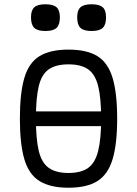

<svg xmlns="http://www.w3.org/2000/svg" viewBox="-20 -864 640 898"><path d="M103 -274V-343H498V-274ZM300 14Q215 14 165 -17Q115 -48 94 -119Q73 -190 73 -309Q73 -429 94 -500Q115 -571 165 -601.5Q215 -632 300 -632Q386 -632 435.5 -601.5Q485 -571 506.5 -500Q528 -429 528 -309Q528 -190 506.5 -119Q485 -48 435.5 -17Q386 14 300 14ZM300 -55Q359 -55 392 -78.5Q425 -102 439 -157.5Q453 -213 453 -309Q453 -407 439 -462Q425 -517 392 -540Q359 -563 300 -563Q242 -563 208.5 -540Q175 -517 161.5 -462Q148 -407 148 -309Q148 -213 161.5 -157.5Q175 -102 208.5 -78.5Q242 -55 300 -55ZM408 -719Q372 -719 356.5 -733.5Q341 -748 341 -783Q341 -816 356.5 -830Q372 -844 408 -844Q445 -844 460.5 -830Q476 -816 476 -783Q476 -748 460.5 -733.5Q445 -719 408 -719ZM192 -719Q156 -719 140.5 -733.5Q125 -748 125 -783Q125 -816 140.5 -830Q156 -844 192 -844Q229 -844 244.5 -830Q260 -816 260 -783Q260 -748 244.5 -733.5Q229 -719 192 -719Z"/></svg>

Font: Victor Mono
Style: Regular
Weight: 400
Monospace: yes
Designer: Rune Bjørnerås
Version: Version 1.561;gftools[0.9.30]